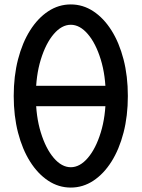

<svg xmlns="http://www.w3.org/2000/svg" viewBox="-20 -834 640 868"><path d="M300 14Q245 14 198 -17Q151 -48 116 -103.5Q81 -159 61.5 -234.5Q42 -310 42 -400Q42 -490 61.5 -565.5Q81 -641 116 -696.5Q151 -752 198 -783Q245 -814 300 -814Q355 -814 402 -783Q449 -752 484 -696.5Q519 -641 538.5 -565.5Q558 -490 558 -400Q558 -310 538.5 -234.5Q519 -159 484 -103.5Q449 -48 402 -17Q355 14 300 14ZM300 -78Q341 -78 377 -120Q413 -162 435.5 -235Q458 -308 458 -400Q458 -492 435.5 -565Q413 -638 377 -680Q341 -722 300 -722Q259 -722 223 -680Q187 -638 164.5 -565Q142 -492 142 -400Q142 -308 164.5 -235Q187 -162 223 -120Q259 -78 300 -78ZM90 -354V-446H515V-354Z"/></svg>

Font: Victor Mono Thin
Style: Regular
Weight: 100
Monospace: yes
Designer: Rune Bjørnerås
Version: Version 1.561;gftools[0.9.30]